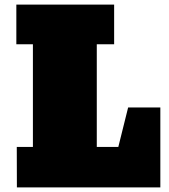

<svg xmlns="http://www.w3.org/2000/svg" viewBox="-20 -812 734 832"><path d="M399.4 -175.3H492.7L535.2 -346.2H674.8V0H53.2L52.7 -175.3H122.6V-620.1H50.8V-792H474.6V-620.1H399.4Z"/></svg>

Font: Bevan
Style: Regular
Weight: 400
Foundry: vernon adams
Version: Version 1.000